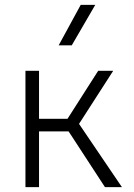

<svg xmlns="http://www.w3.org/2000/svg" viewBox="-20 -772 553 792"><path d="M85 0V-480H141V-282H258.5L385 -480H447L306 -261L483 0H413L263 -230H141V0ZM222 -585 313 -752H373L276 -585Z"/></svg>

Font: Geologica Thin
Style: Regular
Weight: 100
Designer: Sindre Bremnes, Frode Helland
Foundry: Monokrom Skriftforlag AS
Version: Version 1.010; ttfautohint (v1.8.4.7-5d5b);gftools[0.9.28]